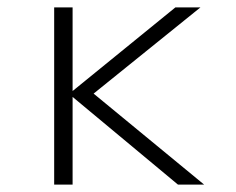

<svg xmlns="http://www.w3.org/2000/svg" viewBox="-20 -501 640 521"><path d="M127 0V-481H177V-254L456 -481H524L234 -247L534 0H463L177 -238V0Z"/></svg>

Font: Red Hat Mono
Style: Regular
Weight: 300
Monospace: yes
Designer: Pentagram, MCKL
Foundry: Pentagram, MCKL
Version: Version 1.023